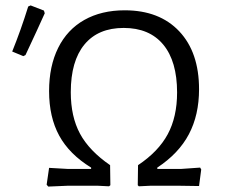

<svg xmlns="http://www.w3.org/2000/svg" viewBox="-20 -685 832 708"><path d="M152 -4 161 -66 231 -62H316V-67Q236 -116 198.5 -184.5Q161 -253 161 -349Q161 -441 194.5 -508.5Q228 -576 291 -611.5Q354 -647 440 -647Q568 -647 641 -569.5Q714 -492 714 -356Q714 -261 676.5 -190Q639 -119 560 -67V-62H647L718 -67L722 -60L714 1L645 0H533L492 2L488 -2L489 -76Q564 -126 598.5 -190Q633 -254 633 -344Q633 -459 582 -520.5Q531 -582 436 -582Q342 -582 291.5 -521Q241 -460 241 -345Q241 -255 275 -192Q309 -129 386 -76L387 -2L382 2L342 0H228L158 3ZM93 -665 142 -646 145 -636Q120 -580 74 -482L66 -478L25 -495Q57 -574 84 -661Z"/></svg>

Font: Alegreya Sans
Style: Regular
Weight: 400
Designer: Juan Pablo del Peral
Foundry: Huerta Tipografica
Version: Version 2.008; ttfautohint (v1.6)